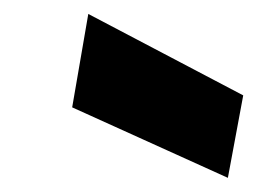

<svg xmlns="http://www.w3.org/2000/svg" viewBox="-20 -850 367 274"><path d="M83 -696.8 106 -830.1 327.1 -713.9 305.2 -596.2Z"/></svg>

Font: SVN-Poppins
Style: Bold Italic
Weight: 700
Italic angle: -10°
Designer: Ninad Kale (Devanagari), Jonny Pinhorn (Latin)
Foundry: Indian Type Foundry
Version: Version 3.002 2017